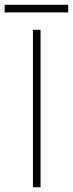

<svg xmlns="http://www.w3.org/2000/svg" viewBox="-62 -785 306 805"><path d="M76 -660H108V0H76ZM-42.5 -733V-765H224V-733Z"/></svg>

Font: League Spartan Thin
Style: Regular
Weight: 100
Foundry: The League of Moveable Type
Version: Version 2.002